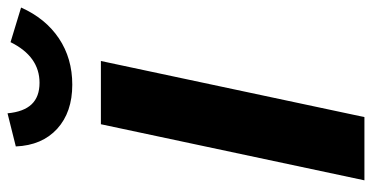

<svg xmlns="http://www.w3.org/2000/svg" viewBox="-259 -729 988 510"><g transform="rotate(-90 235.0 -474.0)"><path d="M11 0 160 -700H328L179 0ZM265 -776Q192 -776 148 -816Q104 -856 101 -926L189 -948Q193 -905 213 -884Q233 -863 270 -863Q340 -863 378 -940L470 -912Q441 -847 388 -811.5Q335 -776 265 -776Z"/></g></svg>

Font: Red Hat Text VF
Style: Italic
Weight: 300
Italic angle: -12°
Designer: Pentagram, MCKL
Foundry: Pentagram, MCKL
Version: Version 1.023